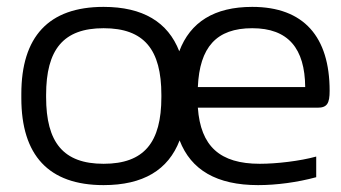

<svg xmlns="http://www.w3.org/2000/svg" viewBox="-20 -529 990 558"><path d="M42 -256V-244C42 -78 121 9 281 9C396 9 469 -35 502 -121C535 -35 610 9 730 9C783 9 844 1 899 -14V-74C852 -61 784 -53 735 -53C619 -53 563 -104 555 -216H903C931 -216 938 -229 938 -265C938 -422 863 -509 713 -509C603 -509 533 -465 501 -380C468 -465 395 -509 281 -509C121 -509 42 -422 42 -256ZM114 -247V-253C114 -385 164 -447 281 -447C399 -447 449 -385 449 -253V-247C449 -115 399 -53 281 -53C164 -53 114 -115 114 -247ZM555 -276C560 -392 609 -447 713 -447C818 -447 866 -388 867 -276Z"/></svg>

Font: LT Wave Text Light
Style: Regular
Weight: 300
Designer: Daniel Lyons
Version: Version 2.5 (Glyphs App)